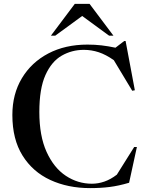

<svg xmlns="http://www.w3.org/2000/svg" viewBox="-20 -955 754 986"><path d="M452 -11.5Q484 -11.5 516 -22.5Q548 -33.5 580 -58L669 -200H683L643 -16.5Q589 -0.5 543 5.2Q497 11 442.5 11Q328.5 11 238.2 -30.8Q148 -72.5 95.8 -156Q43.5 -239.5 43.5 -364.5Q43.5 -472 92.5 -553.5Q141.5 -635 228.2 -680.5Q315 -726 429 -726Q467.5 -726 501.5 -722Q535.5 -718 573 -710L618 -744.5H625L672.5 -491.5L659 -489L564.5 -646Q524 -674.5 486.8 -686.8Q449.5 -699 410.5 -699Q349 -699 297 -669.2Q245 -639.5 213.5 -569.8Q182 -500 182 -380Q182 -257 219.2 -175Q256.5 -93 318 -52.2Q379.5 -11.5 452 -11.5ZM540 -772 402 -873 264 -772H241.5L364 -935H440L562.5 -772Z"/></svg>

Font: Newsreader 72pt Medium
Style: Regular
Weight: 500
Designer: Hugues Gentile
Foundry: Production Type
Version: Version 1.003; ttfautohint (v1.8.3)